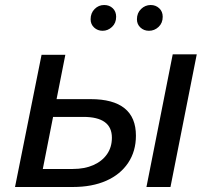

<svg xmlns="http://www.w3.org/2000/svg" viewBox="-20 -747 847 767"><path d="M565 0 670 -530H766L661 0ZM342 -351Q432 -351 477.5 -314.5Q523 -278 523 -205Q523 -143 492 -96.5Q461 -50 404.5 -25Q348 0 271 0H40L146 -528H241L206 -351ZM271 -72Q318 -72 353 -87.5Q388 -103 407.5 -131Q427 -159 427 -197Q427 -280 313 -280H192L151 -72ZM575 -624Q555 -624 541 -637Q527 -650 527 -670Q527 -695 543.5 -711Q560 -727 582 -727Q602 -727 616 -714Q630 -701 630 -680Q630 -655 613.5 -639.5Q597 -624 575 -624ZM390 -624Q370 -624 356 -637Q342 -650 342 -670Q342 -695 358 -711Q374 -727 396 -727Q417 -727 430.5 -714Q444 -701 444 -680Q444 -655 427.5 -639.5Q411 -624 390 -624Z"/></svg>

Font: MOST Montserrat Medium
Style: Italic
Weight: 500
Italic angle: -11.3°
Designer: Julieta Ulanovsky
Foundry: Julieta Ulanovsky
Version: Version 8.000;March 11, 2024;FontCreator 15.0.0.2926 64-bit